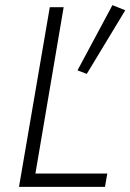

<svg xmlns="http://www.w3.org/2000/svg" viewBox="-20 -728 508 748"><path d="M418 -708 282 -454 318 -440 468 -688ZM174 -700 54 0H389L398 -52H118L228 -700Z"/></svg>

Font: Jost Light
Style: Italic
Weight: 300
Italic angle: -5°
Version: Version 3.710